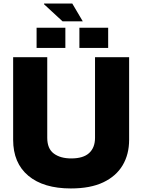

<svg xmlns="http://www.w3.org/2000/svg" viewBox="-20 -1051 825 1081"><path d="M228 -1027V-1031H387L446 -931H332ZM186 -781V-895H348V-781ZM427 -781V-895H589V-781ZM54 -264V-729H246V-275Q246 -214 283 -186.5Q320 -159 381 -159Q449 -159 482 -189.5Q515 -220 515 -275V-729H707V-264Q707 -182 670.5 -120.5Q634 -59 561.5 -24.5Q489 10 379 10Q225 10 139.5 -61.5Q54 -133 54 -264Z"/></svg>

Font: BDO Grotesk Black
Style: Regular
Weight: 900
Designer: Deni Anggara
Foundry: Lokal Container
Version: Version 2.000